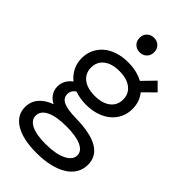

<svg xmlns="http://www.w3.org/2000/svg" viewBox="-280 -792 1083 1083"><g transform="rotate(45 261.0 -250.5)"><path d="M53 -345Q53 -382 67.5 -413Q82 -444 108 -466.5Q134 -489 172 -501.5Q210 -514 256 -514Q325 -514 376 -486L446 -558L493 -511L425 -444Q459 -402 459 -345Q459 -308 444.5 -277Q430 -246 403.5 -223.5Q377 -201 339.5 -188.5Q302 -176 256 -176Q206 -176 167 -191Q139 -175 139 -144Q139 -112 170.5 -97.5Q202 -83 273 -82Q389 -80 446.5 -45.5Q504 -11 504 55Q504 92 486.5 121.5Q469 151 436 171.5Q403 192 356.5 203Q310 214 251 214Q142 214 82 177.5Q22 141 22 76Q22 32 49.5 0Q77 -32 125 -49Q99 -62 84 -84.5Q69 -107 69 -135Q69 -185 114 -219Q85 -242 69 -274Q53 -306 53 -345ZM128 -345Q128 -299 162 -272.5Q196 -246 256 -246Q315 -246 349.5 -272.5Q384 -299 384 -345Q384 -391 349.5 -417.5Q315 -444 256 -444Q196 -444 162 -417.5Q128 -391 128 -345ZM99 68Q99 103 138 122.5Q177 142 250 142Q331 142 377.5 119.5Q424 97 424 60Q424 26 383 7Q342 -12 266 -12Q185 -12 142 9Q99 30 99 68ZM261 -599Q236 -599 219.5 -615Q203 -631 203 -657Q203 -683 219.5 -699Q236 -715 261 -715Q286 -715 302.5 -699Q319 -683 319 -657Q319 -631 302.5 -615Q286 -599 261 -599Z"/></g></svg>

Font: NT Somic
Style: Regular
Weight: 400
Designer: Ravid Balaliev — lead type designer, mastering
Michael Voronin — secret advisor, marketing
Ivan Kovalenko — best boy
Foundry: NT Type
Version: Version 0.7